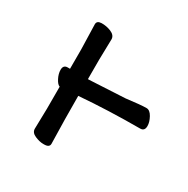

<svg xmlns="http://www.w3.org/2000/svg" viewBox="-122 -600 709 724"><g transform="rotate(30 232.0 -238.5)"><path d="M161 14H157Q141 14 121 5.5Q101 -3 101 -20L103 -108V-204Q93 -207 83.5 -225.5Q74 -244 74 -261Q74 -282 93 -282H103V-367L100 -474Q100 -490 120.5 -490.5Q141 -491 161 -483Q183 -474 183 -456L181 -367V-282H187L340 -290Q403 -298 427 -298Q442 -298 453 -278Q464 -258 464 -241Q464 -219 445 -219Q305 -219 181 -209Q181 -109 184 -2Q184 14 161 14Z"/></g></svg>

Font: LXGW WenKai Medium
Style: Regular
Weight: 500
Designer: LXGW / Fontworks Inc.
Foundry: LXGW / Fontworks Inc.
Version: Version 1.501; October 10, 2024